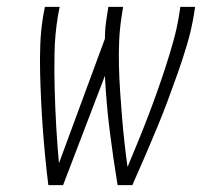

<svg xmlns="http://www.w3.org/2000/svg" viewBox="-20 -540 640 560"><path d="M121 0Q116 -40 112 -81Q108 -122 105 -162.5Q102 -203 100 -244.5Q98 -286 97 -327Q96 -368 97.5 -410Q99 -452 106 -494L111 -520H154L149 -494Q140 -439 139 -385Q138 -331 139.5 -277.5Q141 -224 144 -170.5Q147 -117 152 -64L286 -427Q286 -444 287.5 -460.5Q289 -477 292 -494L296 -520H339L335 -494Q329 -456 327.5 -419Q326 -382 327 -345Q328 -308 330.5 -271Q333 -234 336 -197.5Q339 -161 343 -125Q347 -89 352 -53Q367 -89 382 -125.5Q397 -162 411 -198.5Q425 -235 438 -271.5Q451 -308 463 -345Q475 -382 485.5 -419.5Q496 -457 502 -494L506 -520H549L545 -494Q538 -452 525.5 -410Q513 -368 498.5 -327Q484 -286 468.5 -244.5Q453 -203 436 -162.5Q419 -122 401.5 -81Q384 -40 366 0H323Q310 -79 300 -158.5Q290 -238 286 -319L164 0Z"/></svg>

Font: Iosevka SS04 XLt Ex
Style: Italic
Weight: 200
Width: 7
Italic angle: -9°
Monospace: yes
Designer: Belleve Invis
Foundry: Belleve Invis
Version: Version 19.0.0; ttfautohint (v1.8.4)